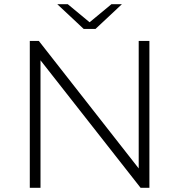

<svg xmlns="http://www.w3.org/2000/svg" viewBox="-20 -895 854 915"><path d="M122 0V-700H165L664 -63H641V-700H692V0H650L150 -637H173V0ZM379 -757 253 -875H303L425 -774H389L511 -875H561L435 -757Z"/></svg>

Font: Montserrat Thin Light
Style: Regular
Weight: 300
Version: Version 9.000